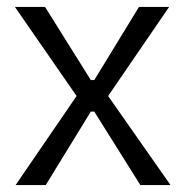

<svg xmlns="http://www.w3.org/2000/svg" viewBox="-20 -534 535 554"><path d="M25 0 201 -257 23 -514H110L242 -303H252L381 -514H468L292 -257L472 0H385L252 -212H242L112 0Z"/></svg>

Font: Bricolage Grotesque 24pt Light
Style: Regular
Weight: 300
Designer: Mathieu Triay
Foundry: Atelier Triay
Version: Version 1.001;gftools[0.9.33.dev8+g029e19f]